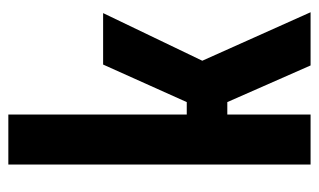

<svg xmlns="http://www.w3.org/2000/svg" viewBox="-176 -608 783 472"><g transform="rotate(-90 216.0 -371.5)"><path d="M48 0V-743H170.9V-304.4H201.5L293.8 -510H420.3L303.2 -266.2L422.4 0H291.6L201.5 -204.7H170.9V0Z"/></g></svg>

Font: Saira Thin Condensed
Style: Regular
Weight: 100
Width: 3
Version: Version 1.101